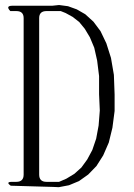

<svg xmlns="http://www.w3.org/2000/svg" viewBox="-20 -777 540 773"><path d="M23.4 -29.3Q1 -44.9 29.3 -44.9H45.9Q75.2 -44.9 75.2 -74.2V-704.1Q75.2 -732.4 45.9 -732.4H21.5Q1 -753.9 30.3 -753.9H190.4L217.8 -756.8L253.9 -752L289.1 -739.3L323.2 -719.7L356.4 -689.5L384.8 -651.4L408.2 -602.5L426.8 -543.9L438.5 -475.6L441.4 -396.5V-330.1L432.6 -262.7L418 -203.1L395.5 -151.4L368.2 -108.4L335 -74.2L297.9 -47.9L257.8 -31.2L216.8 -23.4L195.3 -24.4ZM167 -732.4Q137.7 -732.4 137.7 -704.1V-74.2Q137.7 -44.9 167 -44.9H217.8L247.1 -57.6L279.3 -77.1L307.6 -102.5L331.1 -134.8L351.6 -172.9L367.2 -218.8L377 -271.5L381.8 -332L378.9 -397.5V-470.7L371.1 -533.2L359.4 -585L341.8 -627L321.3 -661.1L298.8 -688.5L272.5 -709L244.1 -724.6L224.6 -732.4Z"/></svg>

Font: B2 Hana
Style: Regular
Weight: 500
Version: 2020-08-05; (max)